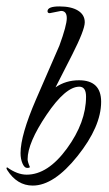

<svg xmlns="http://www.w3.org/2000/svg" viewBox="-23 -514 339 598"><path d="M167 -480 132 -473Q125 -473 125 -479Q125 -494 162 -494Q199 -494 220 -481Q241 -468 241 -444.5Q241 -421 202 -344L150 -242Q182 -264 223 -264Q292 -264 292 -197Q292 -120 218.5 -28Q145 64 79 64Q30 64 -1 15Q-3 11 -3 10Q-3 9 -1 7Q31 30 60 30Q126 30 185.5 -51.5Q245 -133 245 -213Q245 -244 224 -244Q181 -244 122 -156.5Q63 -69 63 -18Q63 -10 70 6Q70 9 61.5 9Q53 9 47 -5Q41 -19 41 -37Q41 -93 89 -204L162 -372Q185 -435 185 -457.5Q185 -480 167 -480Z"/></svg>

Font: Qwigley
Style: Regular
Weight: 400
Designer: Robert E. Leuschke
Foundry: Robert E. Leuschke
Version: Version 1.003